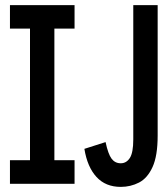

<svg xmlns="http://www.w3.org/2000/svg" viewBox="-20 -720 656 752"><path d="M453 12Q393.5 12 357.8 -27Q322 -66 310.5 -137L393.5 -163.5Q403.5 -116.5 417 -98.5Q430.5 -80.5 453 -80.5Q475 -80.5 488.5 -101.2Q502 -122 502 -174V-700H597.5V-189Q597.5 -109.5 577.5 -65.8Q557.5 -22 524.5 -5Q491.5 12 453 12ZM19 0V-92.5H97.5V-608H19V-700H272V-608H193V-92.5H272V0Z"/></svg>

Font: Overpass Mono Light SemiBold
Style: Regular
Weight: 600
Monospace: yes
Version: Version 4.000